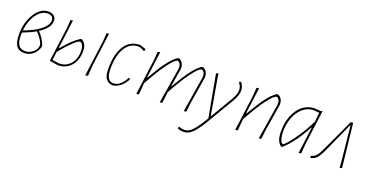

<svg xmlns="http://www.w3.org/2000/svg" viewBox="-32 -1068 3573 1868"><g transform="rotate(20 1754.5 -134.0)"><path d="M154 4Q97 4 70.5 -33Q44 -70 44 -150Q44 -276 101.5 -366.5Q159 -457 239 -457H244Q319 -451 319 -388Q319 -314 215 -248Q275 -185 294 -122V-110Q279 -59 240.5 -27.5Q202 4 154 4ZM240 -436Q175 -436 126 -368Q77 -300 66 -198Q176 -239 237 -287.5Q298 -336 298 -385Q298 -436 240 -436ZM64 -151Q64 -80 86 -48Q108 -16 157 -16Q199 -16 235.5 -48Q272 -80 272 -116Q272 -137 249 -174Q226 -211 198 -237Q143 -205 65 -176Q64 -168 64 -151Z M414 -11 461 -362 467 -452 492 -456 453 -155H456Q510 -218 545.5 -252Q581 -286 624 -314H636Q664 -295 675.5 -271Q687 -247 687 -208Q687 -114 635.5 -55.5Q584 3 503 3H499ZM866 -456 820 -106 813 0 786 4 835 -362 841 -452ZM627 -286Q608 -286 557.5 -237.5Q507 -189 447 -115L436 -28L506 -17Q577 -17 622 -67.5Q667 -118 667 -199Q667 -237 655.5 -261.5Q644 -286 627 -286Z M1190 -456 1246 -437 1251 -430 1245 -416 1240 -413Q1203 -436 1176 -436Q1091 -435 1043 -356Q995 -277 995 -141Q995 -16 1068 -16Q1141 -16 1193 -118H1199L1208 -105Q1153 -6 1069 5H1061Q1019 -2 997 -31.5Q975 -61 975 -142Q975 -283 1029 -369.5Q1083 -456 1190 -456Z M1395 -456 1359 -184H1364Q1428 -296 1478 -363Q1528 -430 1576 -462H1587Q1611 -455 1625.5 -431.5Q1640 -408 1639 -377L1638 -364L1608 -184H1613Q1677 -296 1727 -363Q1777 -430 1825 -462H1836Q1860 -455 1874 -431.5Q1888 -408 1887 -377L1886 -364L1843 -101L1831 0L1806 4L1865 -361L1866 -376Q1867 -401 1856 -418.5Q1845 -436 1832 -436Q1806 -436 1741 -350Q1676 -264 1596 -116L1594 -101L1582 0L1557 4L1617 -361L1618 -376Q1618 -401 1607 -418.5Q1596 -436 1583 -436Q1557 -436 1493.5 -351Q1430 -266 1351 -120L1349 -106L1340 0L1315 4L1363 -362L1370 -452Z M1998 -456 2010 -382 2069 -42H2073L2207 -268Q2243 -328 2243 -374Q2243 -406 2215 -444L2216 -449L2234 -455Q2263 -414 2263 -373Q2263 -324 2224 -258L2060 19Q1989 140 1936.5 174.5Q1884 209 1810 183L1812 164L1817 162Q1882 187 1928 155.5Q1974 124 2042 10L2055 -12L1975 -450Z M2339 4 2387 -362 2394 -452 2419 -456 2383 -184H2388Q2453 -296 2502.5 -363Q2552 -430 2601 -462H2612Q2636 -455 2650 -431.5Q2664 -408 2663 -377L2662 -364L2619 -101L2607 0L2582 4L2641 -361L2642 -376Q2643 -401 2632 -418.5Q2621 -436 2608 -436Q2582 -436 2518 -351Q2454 -266 2375 -120L2373 -106L2364 0Z M2989 -457H2993L3058 -452L3070 -459L3075 -456L3029 -106L3020 0L2995 4L3031 -271H3027Q2934 -94 2825 4H2814Q2787 -16 2774.5 -48Q2762 -80 2762 -137Q2762 -268 2822.5 -359Q2883 -450 2989 -457ZM2782 -141Q2782 -100 2790 -72Q2798 -44 2806.5 -34Q2815 -24 2822 -24Q2830 -24 2861.5 -58Q2893 -92 2944 -168Q2995 -244 3039 -333L3043 -362L3050 -432L2991 -437Q2928 -436 2879.5 -393Q2831 -350 2806.5 -284Q2782 -218 2782 -141Z M3370 -452H3394L3443 -2L3420 4L3414 -70L3378 -422H3375L3238 -119Q3206 -48 3183 -23Q3160 2 3120 10L3115 -8L3119 -12Q3149 -18 3170 -41.5Q3191 -65 3219 -127Z"/></g></svg>

Font: Alegreya Sans SC Thin
Style: Italic
Weight: 100
Italic angle: -7°
Designer: Juan Pablo del Peral
Foundry: Huerta Tipografica
Version: Version 2.007